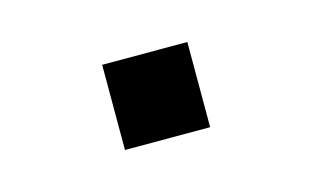

<svg xmlns="http://www.w3.org/2000/svg" viewBox="-33 -170 379 233"><g transform="rotate(-15 156.5 -53.5)"><path d="M103 0V-107H210V0Z"/></g></svg>

Font: M PLUS 1 Thin
Style: Regular
Weight: 400
Version: Version 1.001